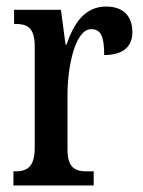

<svg xmlns="http://www.w3.org/2000/svg" viewBox="-20 -566 437 586"><path d="M21 0H266V-43H246C212 -43 186 -51 186 -110V-276C186 -368 211 -477 258 -477C289 -477 298 -453 298 -398C356 -398 384 -424 384 -468C384 -515 358 -546 304 -546C239 -546 206 -496 183 -430H180L166 -536H23V-493H26C61 -493 86 -484 86 -425V-115C86 -52 59 -43 24 -43H21Z"/></svg>

Font: Noto Serif Khmer ExtraCondensed Medium
Style: Regular
Weight: 500
Width: 2
Designer: Danh Hong and the Monotype Design Team
Foundry: Monotype Imaging Inc.
Version: Version 2.004